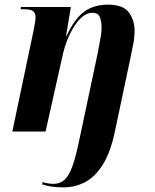

<svg xmlns="http://www.w3.org/2000/svg" viewBox="-20 -566 666 826"><path d="M253 240Q224 240 203 237Q182 234 161 227L164 217Q170 220 184 222.5Q198 225 209 225Q238 225 257 208Q276 191 290.5 152Q305 113 319 46L399 -331Q401 -344 405.5 -365Q410 -386 413.5 -408.5Q417 -431 417 -449Q417 -471 410 -491Q403 -511 377 -511Q355 -511 334.5 -494Q314 -477 297.5 -450Q281 -423 269 -392.5Q257 -362 251 -335L176 0H33L126 -442Q128 -455 130.5 -469Q133 -483 133 -491Q133 -509 123 -517.5Q113 -526 85 -526H69L70 -536H285L264 -411H266Q301 -486 342.5 -516Q384 -546 445 -546Q509 -546 534 -513Q559 -480 559 -433Q559 -407 553 -375.5Q547 -344 541 -316L474 1Q455 90 422.5 142Q390 194 347 217Q304 240 253 240Z"/></svg>

Font: Noto Serif Display SemiCondensed
Style: Bold Italic
Weight: 700
Width: 4
Italic angle: -12°
Designer: Monotype Design Team
Foundry: Monotype Imaging Inc.
Version: Version 2.009